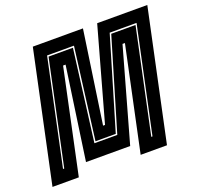

<svg xmlns="http://www.w3.org/2000/svg" viewBox="-142 -835 1009 970"><g transform="rotate(-20 362.0 -350.0)"><path d="M-19.5 0 129.5 -700H399L326.5 -203.5H337L475.5 -700H745L596 0H454.5L573 -558H560L420 -60H182.5L254 -558H240.5L122 0ZM61.5 -67H68L187 -625.5H318L255 -135H378L524 -625.5H654.5L536 -67H542.5L663 -633.5H518.5L372.5 -142.5H263.5L326.5 -633.5H182Z"/></g></svg>

Font: Tourney Condensed ExtraBold
Style: Italic
Weight: 800
Width: 3
Italic angle: -12°
Designer: Tyler Finck
Foundry: Etcetera Type Co
Version: Version 1.010; ttfautohint (v1.8.3)